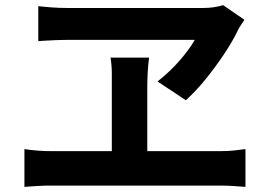

<svg xmlns="http://www.w3.org/2000/svg" viewBox="-20 -739 1040 747"><path d="M931 -662Q924 -651 917 -641Q910 -631 905 -620Q886 -580 852.5 -529.5Q819 -479 780 -431Q741 -383 703 -349L593 -422Q642 -461 679 -503.5Q716 -546 738 -584H247Q228 -584 200 -583Q172 -582 150.5 -580.5Q129 -579 129 -579V-715Q155 -712 184 -710Q213 -708 238 -708H771Q813 -708 848 -719ZM553 -399V-151H839Q866 -151 890.5 -153.5Q915 -156 935 -159V-12Q913 -14 885 -15.5Q857 -17 839 -17H176Q154 -17 127.5 -15.5Q101 -14 75 -12V-159Q100 -155 126.5 -153Q153 -151 176 -151H415V-400Q415 -425 415 -454.5Q415 -484 410 -515H560Q556 -484 554.5 -454.5Q553 -425 553 -399Z"/></svg>

Font: Chiron Sans HK TT
Style: Bold
Weight: 700
Designer: Ryoko NISHIZUKA 西塚涼子 (kana, bopomofo & ideographs); Paul D. Hunt (Latin, Greek & Cyrillic); Sandoll Communications 산돌커뮤니
Foundry: Adobe
Version: Version 2.022;hotconv 1.0.109;makeotfexe 2.5.65596